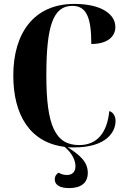

<svg xmlns="http://www.w3.org/2000/svg" viewBox="-20 -744 648 982"><path d="M359 10C525 10 571 -70 571 -125C571 -143 564 -168 539 -176C528 -64 476 -2 385 -2C262 -2 217 -103 217 -358C217 -613 252 -714 350 -714C421 -714 447 -657 447 -519C530 -519 570 -557 570 -606C570 -671 499 -724 360 -724C154 -724 48 -575 48 -358C48 -155 134 -15 310 7C347 37 366 75 366 106C366 135 350 151 322 151C307 151 292 147 280 139C265 148 260 161 260 173C260 203 288 218 334 218C396 218 429 190 429 140C429 83 387 48 326 9C337 10 348 10 359 10Z"/></svg>

Font: Noto Serif Display Condensed ExtraBold
Style: Regular
Weight: 800
Width: 3
Designer: Monotype Design Team
Foundry: Monotype Imaging Inc.
Version: Version 2.009